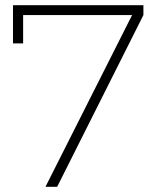

<svg xmlns="http://www.w3.org/2000/svg" viewBox="-20 -719 599 739"><path d="M30 -699H532V-661L200 0H155L497 -678L507 -661H50L69 -680V-552H30Z"/></svg>

Font: Alexandria ExtraLight
Style: Regular
Weight: 250
Designer: Mohamed Gaber
Foundry: Kief Type Foundry
Version: Version 5.100